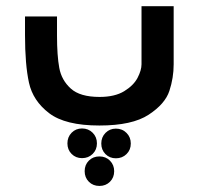

<svg xmlns="http://www.w3.org/2000/svg" viewBox="-20 -404 640 618"><path d="M60.5 -291V-351H163.5V-289.5Q163.5 -225 170.8 -185.5Q178 -146 207.8 -119Q237.5 -92 300.5 -92Q349.5 -92 379.8 -110.5Q410 -129 422.8 -153.5Q435.5 -178 435.5 -197V-384H539V-197Q539 -153.5 525.2 -111.5Q511.5 -69.5 458.5 -34.8Q405.5 0 300 0Q190 0 138 -39.8Q86 -79.5 73.2 -138Q60.5 -196.5 60.5 -291ZM347.5 147Q347.5 167.5 334 181Q320.5 194.5 300 194.5Q279.5 194.5 266 181Q252.5 167.5 252.5 147Q252.5 126.5 266 113Q279.5 99.5 300 99.5Q320.5 99.5 334 113.2Q347.5 127 347.5 147ZM292 57.5Q292 78 278.2 91.5Q264.5 105 244 105Q224 105 210.5 91.5Q197 78 197 57.5Q197 37 210.5 23.2Q224 9.5 244 9.5Q264.5 9.5 278.2 23.2Q292 37 292 57.5ZM401 58Q401 78.5 387.2 92Q373.5 105.5 353 105.5Q333 105.5 319.5 92Q306 78.5 306 58Q306 37.5 319.5 23.8Q333 10 353 10Q373.5 10 387.2 23.8Q401 37.5 401 58Z"/></svg>

Font: JuliaMono
Style: Bold Italic
Weight: 700
Italic angle: -9°
Monospace: yes
Designer: cormullion
Foundry: corm
Version: Version 0.057; ttfautohint (v1.8.4)